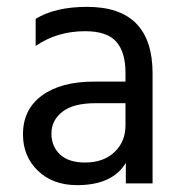

<svg xmlns="http://www.w3.org/2000/svg" viewBox="-20 -535 532 560"><path d="M228 -61Q282 -61 314 -91.5Q346 -122 346 -169V-234H258Q194 -234 162 -209Q130 -184 130 -146Q130 -108 155 -84.5Q180 -61 228 -61ZM347 -60Q308 5 205 5Q134 5 90.5 -37Q47 -79 47 -143Q47 -216 102.5 -256.5Q158 -297 254 -297H346V-323Q346 -383 319 -413.5Q292 -444 228 -444Q147 -444 84 -401V-480Q141 -515 234 -515Q425 -515 425 -321V0H347Z"/></svg>

Font: Hind Siliguri
Style: Regular
Weight: 400
Designer: Jyotish Sonowal
Foundry: Indian Type Foundry
Version: Version 1.000;PS 1.0;hotconv 1.0.86;makeotf.lib2.5.63406; tt